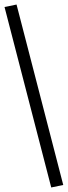

<svg xmlns="http://www.w3.org/2000/svg" viewBox="-25 -768 299 847"><path d="M201 59 -5 -737 48 -748 254 48Z"/></svg>

Font: Nunito Sans 7pt Condensed Light
Style: Regular
Weight: 300
Width: 3
Designer: Vernon Adams
Foundry: Vernon Adams
Version: Version 3.101;gftools[0.9.27]